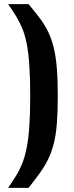

<svg xmlns="http://www.w3.org/2000/svg" viewBox="-20 -763 358 933"><path d="M19.2 150Q41.3 117.9 58.4 90.5Q75.4 63.2 88 31.4Q100.6 -0.4 109.4 -43.9Q118.3 -87.4 122.5 -148.8Q126.8 -210.3 126.8 -297Q126.8 -385.3 122.5 -446.7Q118.3 -508.2 109.7 -551.1Q101.1 -594 88.1 -625.4Q75 -656.7 58.2 -684.3Q41.3 -711.9 19.2 -743H118.7Q150.6 -705 174.4 -673.2Q198.2 -641.4 214.4 -607.7Q230.5 -573.9 240.9 -531.9Q251.4 -489.9 256.1 -433.2Q260.8 -376.4 260.8 -297Q260.8 -218.9 256.3 -162.9Q251.8 -106.9 241.4 -65.6Q230.9 -24.3 214.8 9.2Q198.6 42.7 174.8 76.1Q151 109.6 118.7 150Z"/></svg>

Font: Saira Thin SemiCondensed
Style: Regular
Weight: 100
Width: 4
Version: Version 1.101